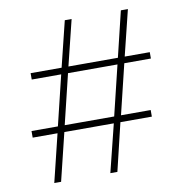

<svg xmlns="http://www.w3.org/2000/svg" viewBox="-80 -785 819 860"><g transform="rotate(-10 329.5 -355.0)"><path d="M621 -474H500L445 -247H580V-217H437L385 0H353L407 -217H182L129 0H98L151 -217H38V-247H158L213 -474H79V-503H220L271 -710H302L251 -503H476L526 -710H558L507 -503H621ZM414 -247 469 -474H244L189 -247Z"/></g></svg>

Font: Raleway-v4020 ExtraLight
Style: Regular
Weight: 275
Designer: Matt McInerney, Pablo Impallari, Rodrigo Fuenzalida
Foundry: Matt McInerney, Pablo Impallari, Rodrigo Fuenzalida
Version: Version 4.020;PS 004.020;hotconv 1.0.88;makeotf.lib2.5.64775